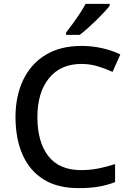

<svg xmlns="http://www.w3.org/2000/svg" viewBox="-20 -961 673 991"><path d="M400 -631Q293 -631 233 -557.5Q173 -484 173 -356Q173 -229 229 -156Q285 -83 399 -83Q445 -83 487.5 -91.5Q530 -100 574 -114V-21Q532 -5 488.5 2.5Q445 10 386 10Q276 10 204 -35.5Q132 -81 96 -163.5Q60 -246 60 -357Q60 -465 99.5 -548Q139 -631 215 -677.5Q291 -724 401 -724Q455 -724 506.5 -712.5Q558 -701 601 -680L561 -590Q526 -606 485.5 -618.5Q445 -631 400 -631ZM546 -931Q535 -917 516.5 -897Q498 -877 476 -855.5Q454 -834 431.5 -814Q409 -794 391 -781H321V-793Q336 -812 355 -838Q374 -864 392 -891.5Q410 -919 422 -941H546Z"/></svg>

Font: Noto Sans Vithkuqi Medium
Style: Regular
Weight: 500
Version: Version 1.001